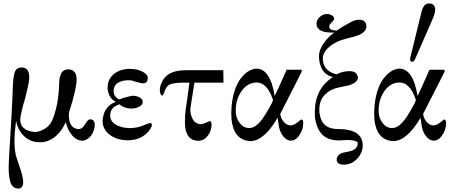

<svg xmlns="http://www.w3.org/2000/svg" viewBox="-20 -811 2625 1110"><path d="M522 -57Q512 -25 486 -8Q464 7 442 1Q409 -7 385 -45Q368 -72 360 -105Q340 -58 306 -27Q265 10 217 11Q168 14 131 -14Q86 -48 73 -112Q56 7 70 78Q72 93 96 161Q114 215 114 241Q114 279 86 279Q47 279 37 230Q30 201 30 152Q30 126 39 -14Q48 -152 53 -274Q54 -368 67 -398Q78 -422 106 -421Q149 -420 149 -365Q149 -339 136 -287Q126 -240 112 -197Q97 -137 97 -118Q98 -57 178 -48Q197 -46 225 -59Q265 -78 281 -114Q319 -201 322 -329Q324 -410 373 -410Q423 -410 423 -351Q423 -299 379 -161Q378 -158 378 -147Q378 -72 429 -65Q454 -62 471 -91Q488 -121 499 -121Q513 -122 520.5 -113.5Q528 -105 528 -89Q528 -75 522 -57Z M853 -99Q858 -96 858 -88Q858 -76 840 -53Q794 2 713 0Q653 -2 613 -33Q573 -64 573 -113Q575 -137 582 -158Q602 -206 650 -222Q609 -242 602 -297Q600 -349 635 -380Q670 -411 728 -413Q775 -413 806.5 -395.5Q838 -378 834 -355Q831 -329 807 -329Q793 -330 767 -338Q762 -339 757.5 -340.5Q753 -342 750.5 -343Q748 -344 745.5 -344.5Q743 -345 741 -346H740Q704 -350 676 -339Q640 -326 637 -290Q634 -263 653 -247Q666 -234 674 -237Q689 -246 741 -257Q764 -259 784.5 -249Q805 -239 805 -222Q806 -205 782.5 -193Q759 -181 728 -184Q693 -188 671 -208Q617 -192 617 -143Q617 -91 694 -74Q743 -64 797 -81Q847 -103 853 -99Z M1271 -405 1272 -333H1104Q1089 -243 1082 -194Q1077 -167 1087 -138.5Q1097 -110 1114 -101Q1128 -93 1140 -93Q1151 -93 1171 -102Q1191 -111 1193 -111Q1203 -111 1203 -89Q1203 -53 1178 -22Q1157 3 1127 3Q1115 3 1097 -2Q1049 -22 1049 -105Q1049 -133 1053 -177Q1062 -227 1075 -333Q981 -336 955 -319Q939 -306 931 -281Q924 -262 919 -259Q913 -258 908.5 -267Q904 -276 904 -290Q904 -314 919 -342Q950 -405 1055 -405Z M1723 -394 1600 -152Q1603 -129 1618 -109Q1638 -86 1659 -86Q1677 -86 1699 -103Q1720 -121 1723 -120Q1733 -119 1733 -99Q1733 -62 1711 -30Q1686 8 1651 1Q1632 -4 1615 -26Q1594 -54 1590 -97L1585 -130Q1506 5 1426 5Q1421 5 1411 3Q1317 -13 1317 -158Q1317 -169 1319 -197Q1330 -313 1383 -371Q1419 -410 1459 -414Q1500 -416 1527.5 -376.5Q1555 -337 1568 -256Q1583 -285 1637 -408H1717Q1729 -408 1723 -394ZM1558 -234Q1541 -285 1517 -310Q1493 -335 1461 -334Q1410 -332 1376 -284Q1342 -234 1343 -170Q1343 -129 1365.5 -100Q1388 -71 1419 -71Q1427 -71 1437 -73Q1476 -84 1520 -159Q1560 -225 1558 -234Z M2098 -657Q2098 -628 2054 -608Q2044 -603 1988 -589Q1935 -575 1917 -563Q1851 -526 1846 -477Q1845 -401 1926 -381Q1950 -394 1977 -398Q1995 -400 2001 -400Q2034 -400 2046 -376Q2049 -368 2049 -362Q2049 -335 1998 -318L1928 -303Q1886 -292 1861 -266Q1826 -234 1826 -176Q1826 -144 1839 -115Q1862 -65 1935 -65Q2056 -65 2074 5Q2077 17 2077 30Q2077 63 2057 92Q2021 141 1968 141Q1933 141 1927 118Q1924 101 1936 87.5Q1948 74 1967 71Q2008 63 2017 59Q2049 46 2048 15Q2047 6 2021 1Q2000 -3 1973 -1Q1951 1 1942 1Q1875 1 1841 -35Q1810 -69 1801 -130Q1800 -139 1800 -160Q1800 -299 1904 -365Q1826 -386 1824 -487Q1826 -529 1857 -569Q1881 -601 1913 -623Q1814 -619 1810 -670Q1808 -693 1827 -711.5Q1846 -730 1871 -730Q1886 -730 1899 -722Q1912 -714 1912 -703Q1912 -695 1896 -680Q1881 -666 1884 -653Q1887 -635 1927 -634Q1954 -654 2006 -682Q2033 -697 2055 -697Q2098 -697 2098 -657Z M2482 -703 2381 -472Q2374 -454 2361 -454Q2351 -454 2351 -467Q2351 -474 2352 -478L2412 -722Q2419 -754 2425 -766Q2437 -791 2459 -791Q2468 -791 2473 -790Q2496 -782 2496 -755Q2496 -736 2482 -703ZM2549 -394 2426 -152Q2429 -129 2444 -109Q2464 -86 2485 -86Q2503 -86 2525 -103Q2546 -121 2549 -120Q2559 -119 2559 -99Q2559 -62 2537 -30Q2512 8 2477 1Q2458 -4 2441 -26Q2420 -54 2416 -97L2411 -130Q2332 5 2252 5Q2247 5 2237 3Q2143 -13 2143 -158Q2143 -169 2145 -197Q2156 -313 2209 -371Q2245 -410 2285 -414Q2326 -416 2353.5 -376.5Q2381 -337 2394 -256Q2409 -285 2463 -408H2543Q2555 -408 2549 -394ZM2384 -234Q2367 -285 2343 -310Q2319 -335 2287 -334Q2236 -332 2202 -284Q2168 -234 2169 -170Q2169 -129 2191.5 -100Q2214 -71 2245 -71Q2253 -71 2263 -73Q2302 -84 2346 -159Q2386 -225 2384 -234Z"/></svg>

Font: GFS Didot Classic
Style: Regular
Weight: 400
Designer: George D. Matthiopoulos
Foundry: George D. Matthiopoulos
Version: Version 1.000